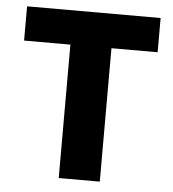

<svg xmlns="http://www.w3.org/2000/svg" viewBox="-48 -684 658 729"><g transform="rotate(5 280.5 -319.5)"><path d="M359 0H202.5V-609H359ZM535 -508.5H26V-639H535Z"/></g></svg>

Font: Anek Kannada Medium
Style: Bold
Weight: 700
Version: Version 1.003